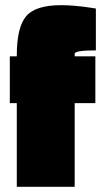

<svg xmlns="http://www.w3.org/2000/svg" viewBox="-20 -723 398 743"><path d="M269 -324V0H45V-324H18V-505H45V-509Q45 -617 81 -660Q117 -703 217 -703Q266 -703 332 -693L351 -690V-528Q269 -528 269 -515V-505H349V-324Z"/></svg>

Font: Titillium Web Black
Style: Regular
Weight: 900
Version: Version 1.002;PS 35.000;hotconv 1.0.70;makeotf.lib2.5.55311